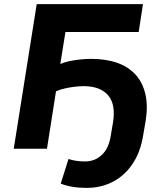

<svg xmlns="http://www.w3.org/2000/svg" viewBox="-20 -725 806 936"><path d="M402 191Q364 191 332 185.5Q300 180 276 170L314 50Q331 56 351.5 59Q372 62 395 62Q443 62 477 29.5Q511 -3 520 -64L531 -129Q545 -217 506.5 -261Q468 -305 388 -305Q367 -305 342.5 -302Q318 -299 294.5 -293.5Q271 -288 253 -280L209 0H47L159 -705H677L656 -569H299L274 -413Q291 -421 316.5 -426.5Q342 -432 370 -435Q398 -438 424 -438Q496 -438 550.5 -419Q605 -400 640 -362Q675 -324 688.5 -267Q702 -210 690 -135L678 -66Q665 16 626.5 73.5Q588 131 530.5 161Q473 191 402 191Z"/></svg>

Font: Nunito Sans 8pt ExtraBold
Style: Italic
Weight: 800
Italic angle: -9°
Version: Version 3.101;gftools[0.9.27]